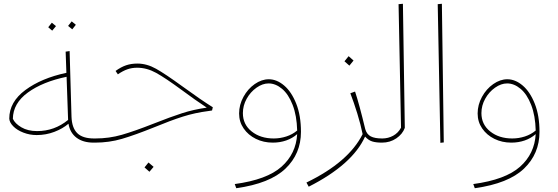

<svg xmlns="http://www.w3.org/2000/svg" viewBox="-20 -754 2948 1015"><path d="M496 -11 482 0H475Q419 0 384.5 -26Q350 -52 342 -100Q312 -74 267.5 -57Q223 -40 174 -40Q137 -40 103.5 -53Q70 -66 50 -86.5Q30 -107 29 -127Q29 -215 114 -278Q199 -341 331 -369L327 -481L348 -484L358 -137Q360 -78 388.5 -50Q417 -22 477 -22H484ZM176 -61Q268 -61 340 -120L332 -348Q206 -322 127.5 -265Q49 -208 48 -126Q59 -101 93 -81Q127 -61 176 -61ZM340 -617 359 -641 381 -623 362 -599ZM235 -610 254 -634 276 -616 256 -592Z M942 -299Q1048 -222 1105 -187L1101 -170L1082 -167Q1011 -158 946.5 -137.5Q882 -117 795 -81Q693 -40 625 -20Q557 0 482 0L467 -12L484 -22Q557 -22 624.5 -41.5Q692 -61 791 -100Q882 -136 942.5 -155.5Q1003 -175 1073 -185Q1011 -226 941 -278Q854 -342 805 -369Q756 -396 705 -396Q677 -396 653 -387.5Q629 -379 603 -361L591 -379Q620 -400 647 -409Q674 -418 706 -418Q756 -418 805 -390.5Q854 -363 942 -299ZM744 131 765 105 792 128 770 154Z M1571 -57Q1571 59 1489 137.5Q1407 216 1229 241L1221 219Q1391 196 1468 127.5Q1545 59 1551 -45Q1526 -23 1493 -11.5Q1460 0 1422 0Q1373 0 1332.5 -20Q1292 -40 1268 -75Q1244 -110 1244 -154Q1244 -200 1267 -242Q1290 -284 1326.5 -309.5Q1363 -335 1401 -335Q1443 -335 1482 -302Q1521 -269 1546 -206Q1571 -143 1571 -57ZM1427 -22Q1461 -22 1493.5 -32.5Q1526 -43 1551 -64Q1549 -143 1527 -199.5Q1505 -256 1471 -284.5Q1437 -313 1400 -313Q1368 -313 1336 -290.5Q1304 -268 1284 -232Q1264 -196 1264 -156Q1264 -96 1310.5 -59Q1357 -22 1427 -22Z M2014 -11 1999 0Q1967 0 1947 -6.5Q1927 -13 1910 -32Q1843 116 1612 233L1600 211Q1823 103 1897 -45Q1887 -95 1869 -153.5Q1851 -212 1832 -261L1857 -270Q1879 -204 1911 -71Q1919 -44 1940 -33Q1961 -22 2000 -22ZM1801 -430 1823 -457 1849 -434 1827 -407Z M1984 -11 2001 -22Q2032 -22 2058.5 -36.5Q2085 -51 2100 -79L2087 -732L2110 -734L2120 -78Q2108 -45 2075 -22.5Q2042 0 1999 0Z M2308 1 2294 -732 2316 -734 2326 -1Z M2832 -57Q2832 59 2750 137.5Q2668 216 2490 241L2482 219Q2652 196 2729 127.5Q2806 59 2812 -45Q2787 -23 2754 -11.5Q2721 0 2683 0Q2634 0 2593.5 -20Q2553 -40 2529 -75Q2505 -110 2505 -154Q2505 -200 2528 -242Q2551 -284 2587.5 -309.5Q2624 -335 2662 -335Q2704 -335 2743 -302Q2782 -269 2807 -206Q2832 -143 2832 -57ZM2688 -22Q2722 -22 2754.5 -32.5Q2787 -43 2812 -64Q2810 -143 2788 -199.5Q2766 -256 2732 -284.5Q2698 -313 2661 -313Q2629 -313 2597 -290.5Q2565 -268 2545 -232Q2525 -196 2525 -156Q2525 -96 2571.5 -59Q2618 -22 2688 -22Z"/></svg>

Font: FiraGO Thin
Style: Italic
Weight: 100
Italic angle: -8°
Designer: bBox Type GmbH
Foundry: bBox Type GmbH
Version: Version 1.001